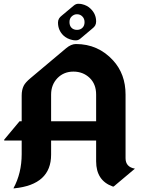

<svg xmlns="http://www.w3.org/2000/svg" viewBox="-20 -981 750 1020"><path d="M395.5 -960.9Q406.7 -960.9 415 -959Q443.4 -952.6 461.4 -934.6Q490.7 -906.7 490.7 -866.7Q490.7 -854.5 485.4 -845.2Q481 -837.4 469.7 -828.6L407.7 -776.4Q396.5 -766.6 383.3 -766.6Q372.1 -766.6 364.3 -768.6Q335.4 -774.9 316.9 -792.5Q288.1 -820.3 288.1 -861.3Q288.1 -872.6 293.5 -882.3Q298.3 -890.6 309.1 -898.9L371.1 -950.7Q382.8 -960.9 395.5 -960.9ZM388.7 -905.3Q373 -905.3 360.8 -893.6Q349.1 -882.8 349.1 -863.8Q349.1 -844.2 360.1 -833.3Q371.1 -822.3 389.2 -822.3Q407.2 -822.3 418.5 -834Q429.2 -844.7 429.2 -863.5Q429.2 -882.3 417 -894Q405.8 -905.3 388.7 -905.3ZM51.3 19.5Q95.2 -61 95.2 -162.1V-234.4H2.4V-239.3L84 -336.9H95.2V-473.6Q95.2 -503.9 106 -525.4Q114.7 -543 141.6 -565.4L331.1 -724.6Q357.9 -747.1 383.3 -747.1Q501.5 -747.1 581.1 -659.7Q647 -587.4 647 -479V-140.6Q647 -93.8 696.8 -85L584 9.8H579.1Q490.7 -21.5 490.7 -124V-234.4H251.5V-159.2Q251.5 0 56.2 19.5ZM490.7 -336.9V-478.5Q490.7 -534.2 456.1 -567.4Q420.9 -600.6 370.1 -600.6Q319.3 -600.6 285.6 -566.4Q251.5 -531.2 251.5 -478.5V-336.9Z"/></svg>

Font: Gothica
Style: Bold
Weight: 700
Designer: Wojciech Kalinowski "wmk69" (wmk69@o2.pl)
Foundry: Wojciech Kalinowski "wmk69" (wmk69@o2.pl)
Version: Version 2.1.0; 2021-05-14